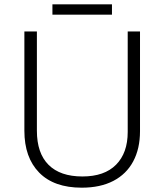

<svg xmlns="http://www.w3.org/2000/svg" viewBox="-20 -860 762 890"><path d="M629 -252Q629 -171 597.5 -112Q566 -53 505.5 -21.5Q445 10 359 10Q230 10 161.5 -60Q93 -130 93 -254V-714H151V-254Q151 -150 205 -96Q259 -42 362 -42Q464 -42 518 -96.5Q572 -151 572 -248V-714H629ZM499 -840V-792H223V-840Z"/></svg>

Font: Noto Sans Cham Light
Style: Regular
Weight: 300
Version: Version 2.002